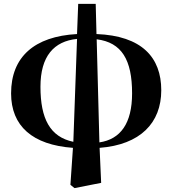

<svg xmlns="http://www.w3.org/2000/svg" viewBox="-20 -738 886 987"><path d="M357 -9C237 -34 188 -128 188 -292C188 -449 257 -526 376 -538ZM342 212 363 229 500 202 492 22C701 6 809 -106 809 -274C809 -443 709 -554 476 -563L472 -718H382L376 -563C156 -551 37 -445 37 -258C37 -90 147 7 355 22ZM477 -536C606 -520 659 -430 659 -258C659 -103 599 -22 491 -6Z"/></svg>

Font: Noto Serif CJK HK Black
Style: Regular
Weight: 900
Designer: Ryoko NISHIZUKA 西塚涼子 (kana & ideographs); Frank Grießhammer (Latin, Greek & Cyrillic); Wenlong ZHANG 张文龙 (bopomofo); San
Foundry: Adobe
Version: Version 2.001;hotconv 1.1.0;makeotfexe 2.6.0